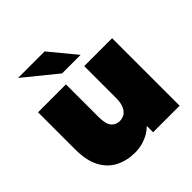

<svg xmlns="http://www.w3.org/2000/svg" viewBox="-201 -928 1100 1100"><g transform="rotate(-45 349.0 -378.5)"><path d="M278 10Q213 10 160.5 -16.5Q108 -43 78 -99.5Q48 -156 48 -245V-547H274V-284Q274 -226 293 -203Q312 -180 345 -180Q365 -180 382.5 -190.5Q400 -201 411 -225.5Q422 -250 422 -290V-547H648V0H433V-51Q415 -33 394 -21Q340 10 278 10ZM303 -607 106 -767H321L453 -607Z"/></g></svg>

Font: Montserrat Thin Black
Style: Regular
Weight: 900
Version: Version 9.000